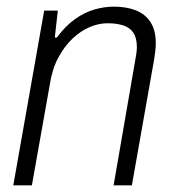

<svg xmlns="http://www.w3.org/2000/svg" viewBox="-20 -558 524 578"><path d="M20 0 113 -526H154L145 -445H151Q178 -481 206.5 -501Q235 -521 264.5 -529.5Q294 -538 323 -538Q360 -538 388.5 -527Q417 -516 433 -491.5Q449 -467 449 -428Q449 -417 447.5 -404.5Q446 -392 444 -379L377 0H322L387 -376Q389 -387 390.5 -397Q392 -407 392 -416Q392 -444 381.5 -459.5Q371 -475 351 -481.5Q331 -488 304 -488Q277 -488 250 -476.5Q223 -465 198.5 -442Q174 -419 155.5 -384.5Q137 -350 130 -304L76 0Z"/></svg>

Font: Archivo SemiCondensed ExtraLight
Style: Italic
Weight: 250
Width: 4
Italic angle: -10°
Designer: Hector Gatti
Foundry: Omnibus-Type
Version: Version 2.001